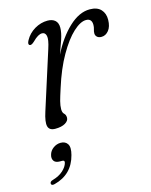

<svg xmlns="http://www.w3.org/2000/svg" viewBox="-109 -533 670 851"><g transform="rotate(-15 226.5 -107.5)"><path d="M88 -378.5Q79 -383 88.5 -400.5Q104 -429 132.5 -445.8Q161 -462.5 192 -462.5Q213.5 -462.5 226.2 -451.5Q239 -440.5 239 -418Q239 -396 228.8 -365.2Q218.5 -334.5 206.5 -302.5Q242 -373.5 289.5 -418Q337 -462.5 385.5 -462.5Q419.5 -462.5 436.5 -444.2Q453.5 -426 453 -396.5Q452.5 -365.5 438.5 -348.2Q424.5 -331 405.5 -331Q392 -331 385 -337.8Q378 -344.5 378 -354Q378 -363.5 381 -372.2Q384 -381 384 -392Q384 -421 357.5 -421Q331.5 -421 298 -390Q264.5 -359 230.8 -300.2Q197 -241.5 171 -158.5Q159.5 -123.5 154.2 -103.5Q149 -83.5 149 -67.5Q149 -51.5 156.8 -44.8Q164.5 -38 164.5 -24.5Q164.5 -10.5 147.8 -0.5Q131 9.5 102 9.5Q75 9.5 69.5 -10.5Q64 -30.5 79 -76.5L163 -340Q176.5 -381 172.5 -397.8Q168.5 -414.5 154 -414.5Q145 -414.5 134.5 -408.5Q124 -402.5 109 -387.5Q95.5 -375 88 -378.5ZM83.5 154.5Q64 154.5 56.5 143.5Q49 132.5 53.5 116.5Q58 98.5 73.8 87Q89.5 75.5 108 75.5Q129.5 75.5 139.5 91Q149.5 106.5 140.5 140.5Q119 224 35.5 245.5Q20 249.5 19 239Q19 229 33 225.5Q62.5 217 80.8 200.2Q99 183.5 103.5 166Q106.5 154.5 94.5 154.5Z"/></g></svg>

Font: Fraunces 9pt S000 Light
Style: Italic
Weight: 300
Italic angle: -16°
Version: Version 1.000; ttfautohint (v1.8.3)